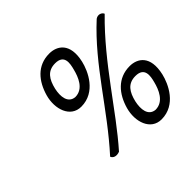

<svg xmlns="http://www.w3.org/2000/svg" viewBox="-151 -757 920 920"><g transform="rotate(-45 308.5 -297.0)"><path d="M373 -151C352 -76 379 5 452 5C551 5 595 -93 607 -145C631 -250 577 -284 524 -284C442 -284 394 -225 373 -151ZM424 -145C436 -196 458 -231 510 -231C572 -231 562 -180 553 -146C543 -106 520 -48 464 -48C419 -52 414 -100 424 -145ZM144 -466C123 -391 150 -310 223 -310C322 -310 366 -408 378 -460C402 -565 347 -599 294 -599C212 -599 165 -540 144 -466ZM195 -460C207 -511 229 -546 281 -546C343 -546 332 -495 323 -461C313 -421 291 -363 235 -363C190 -367 185 -415 195 -460ZM151 -43C157 -28 175 -21 198 -30C330 -179 446 -379 617 -546C612 -559 592 -569 573 -556C407 -404 304 -211 151 -43Z"/></g></svg>

Font: Comica
Style: RgIta
Weight: 400
Designer: Jasper
Foundry: KineticPlasma Fonts/Cannot Into Space Fonts
Version: Version 0.89